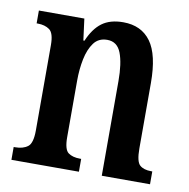

<svg xmlns="http://www.w3.org/2000/svg" viewBox="-67 -612 668 678"><g transform="rotate(10 267.5 -273.5)"><path d="M17 0V-46H23Q50 -46 67 -58.5Q84 -71 84 -117V-423Q84 -466 67.5 -478Q51 -490 25 -490H21V-536H184L194 -459H198Q217 -504 246 -525.5Q275 -547 322 -547Q387 -547 421 -500.5Q455 -454 455 -352V-118Q455 -71 469 -58.5Q483 -46 510 -46H514V0H341V-339Q341 -403 327 -439.5Q313 -476 277 -476Q246 -476 229 -453Q212 -430 204.5 -393.5Q197 -357 197 -316V-113Q197 -69 212.5 -57.5Q228 -46 255 -46H259V0Z"/></g></svg>

Font: Noto Serif Khmer ExtraCondensed SemiBold
Style: Regular
Weight: 600
Width: 2
Designer: Danh Hong and the Monotype Design Team
Foundry: Monotype Imaging Inc.
Version: Version 2.004; ttfautohint (v1.8.4.7-5d5b)